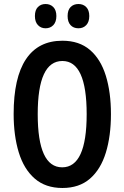

<svg xmlns="http://www.w3.org/2000/svg" viewBox="-20 -927 620 957"><path d="M533 -358Q533 -249 507.5 -166Q482 -83 428.5 -36.5Q375 10 291 10Q207 10 153 -37Q99 -84 73.5 -167.5Q48 -251 48 -359Q48 -540 109.5 -632Q171 -724 291 -724Q375 -724 428.5 -678Q482 -632 507.5 -549.5Q533 -467 533 -358ZM168 -358Q168 -93 290 -93Q412 -93 412 -358Q412 -623 291 -623Q168 -623 168 -358ZM154 -847Q154 -877 169 -892Q184 -907 207 -907Q231 -907 246 -891.5Q261 -876 261 -847Q261 -818 246 -802Q231 -786 207 -786Q184 -786 169 -802Q154 -818 154 -847ZM317 -847Q317 -877 332 -892Q347 -907 371 -907Q395 -907 410 -891.5Q425 -876 425 -847Q425 -818 410 -802Q395 -786 371 -786Q346 -786 331.5 -802Q317 -818 317 -847Z"/></svg>

Font: Noto Sans Gujarati UI ExtraCondensed SemiBold
Style: Regular
Weight: 600
Width: 2
Designer: Jelle Bosma - Monotype Design Team, Universal Thirst
Foundry: Monotype Imaging Inc.
Version: Version 2.106; ttfautohint (v1.8.4.7-5d5b)